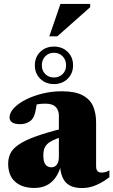

<svg xmlns="http://www.w3.org/2000/svg" viewBox="-20 -940 576 975"><path d="M297 -287 295.5 -245Q265 -236 246 -226.2Q227 -216.5 217 -205.2Q207 -194 203.5 -180.8Q200 -167.5 200 -152Q200 -118.5 210.8 -104.5Q221.5 -90.5 241 -90.5Q252 -90.5 260.8 -96.5Q269.5 -102.5 274.2 -114Q279 -125.5 279 -141.5V-352.5Q279 -380.5 262.8 -397Q246.5 -413.5 212 -413.5Q195.5 -413.5 181.5 -412Q167.5 -410.5 156.5 -407.5L171 -445.5Q166.5 -407 162.2 -385.2Q158 -363.5 153.5 -352.5Q149 -341.5 143 -334.5Q135 -324 118.5 -316.8Q102 -309.5 82 -309.5Q55 -309.5 41.8 -318.5Q28.5 -327.5 28.5 -343.5Q28.5 -367.5 50.5 -391Q72.5 -414.5 110.2 -433.8Q148 -453 195.5 -464.8Q243 -476.5 293.5 -476.5Q361 -476.5 399.2 -456.2Q437.5 -436 452.8 -400.5Q468 -365 468 -319V-95.5Q468 -85 471 -77.8Q474 -70.5 480.2 -67Q486.5 -63.5 495.5 -63.5Q504.5 -63.5 514.5 -66Q524.5 -68.5 535.5 -75V-40Q503 -15 468.2 0Q433.5 15 397 15Q356.5 15 332 0.5Q307.5 -14 296.5 -41.8Q285.5 -69.5 284 -108.5L291.5 -106Q280.5 -63.5 261 -37Q241.5 -10.5 215 2Q188.5 14.5 155 14.5Q92.5 14.5 57 -17Q21.5 -48.5 21.5 -109Q21.5 -137 32.5 -160.2Q43.5 -183.5 72.8 -204.2Q102 -225 156.2 -245.2Q210.5 -265.5 297 -287ZM254 -703.5Q296 -703.5 323.5 -676.8Q351 -650 351 -608Q351 -567 323.5 -540Q296 -513 254 -513Q212 -513 184.5 -540Q157 -567 157 -608Q157 -650 184.5 -676.8Q212 -703.5 254 -703.5ZM254 -546.5Q280.5 -546.5 298 -563.8Q315.5 -581 315.5 -608Q315.5 -636.5 298 -654.2Q280.5 -672 254 -672Q227.5 -672 210 -654.2Q192.5 -636.5 192.5 -608Q192.5 -581 210 -563.8Q227.5 -546.5 254 -546.5ZM230.5 -755.5 287 -920H438V-903.5L271 -755.5Z"/></svg>

Font: Newsreader 36pt ExtraBold
Style: Regular
Weight: 800
Designer: Hugues Gentile
Foundry: Production Type
Version: Version 1.003